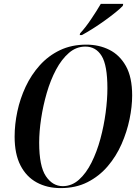

<svg xmlns="http://www.w3.org/2000/svg" viewBox="-20 -954 713 985"><path d="M291 11Q222 11 168.5 -18Q115 -47 85 -105.5Q55 -164 55 -253Q55 -316 69 -382Q83 -448 111.5 -509Q140 -570 184 -619Q228 -668 287.5 -696.5Q347 -725 423 -725Q488 -725 541 -698.5Q594 -672 626 -615Q658 -558 658 -464Q658 -407 644.5 -342Q631 -277 603.5 -214.5Q576 -152 532.5 -101Q489 -50 429 -19.5Q369 11 291 11ZM302 1Q348 1 385 -32Q422 -65 449.5 -120Q477 -175 495 -241.5Q513 -308 522 -376Q531 -444 531 -501Q531 -619 501.5 -667Q472 -715 418 -715Q371 -715 333.5 -682.5Q296 -650 267.5 -596.5Q239 -543 220 -477.5Q201 -412 191 -345.5Q181 -279 181 -222Q181 -101 215.5 -50Q250 1 302 1ZM391 -783Q418 -812 447 -855Q476 -898 497 -934H612L610 -924Q598 -911 574 -891.5Q550 -872 519.5 -850Q489 -828 457.5 -808Q426 -788 400 -774H389Z"/></svg>

Font: Noto Serif Display Condensed SemiBold
Style: Italic
Weight: 600
Width: 3
Italic angle: -12°
Designer: Monotype Design Team
Foundry: Monotype Imaging Inc.
Version: Version 2.009